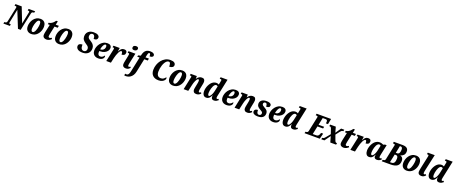

<svg xmlns="http://www.w3.org/2000/svg" viewBox="231 -3323 14446 6115"><g transform="rotate(20 7454.5 -265.5)"><path d="M-21 0 -10 -55H2Q29 -55 51.5 -65Q74 -75 82 -112L183 -591Q186 -604 187.5 -613Q189 -622 189 -627Q189 -648 172 -653.5Q155 -659 128 -659H116L129 -714H340L539 -206L618 -594Q620 -603 622 -612.5Q624 -622 624 -627Q624 -648 607 -653.5Q590 -659 570 -659H563L575 -714H795L782 -659H771Q745 -659 722.5 -649Q700 -639 692 -602L565 0H473L246 -564L155 -120Q149 -93 149 -87Q149 -66 166.5 -60.5Q184 -55 205 -55H211L198 0Z M923 10Q839 10 787 -40Q735 -90 735 -192Q735 -249 754 -310.5Q773 -372 811.5 -425.5Q850 -479 908 -512.5Q966 -546 1044 -546Q1095 -546 1137 -525.5Q1179 -505 1204 -460.5Q1229 -416 1229 -345Q1229 -301 1217.5 -252.5Q1206 -204 1182 -157.5Q1158 -111 1121.5 -73Q1085 -35 1035.5 -12.5Q986 10 923 10ZM944 -65Q969 -65 990 -87.5Q1011 -110 1027 -146.5Q1043 -183 1054 -225.5Q1065 -268 1070.5 -309Q1076 -350 1076 -380Q1076 -431 1061.5 -453.5Q1047 -476 1023 -476Q999 -476 978.5 -454.5Q958 -433 942 -398.5Q926 -364 914 -322Q902 -280 895.5 -238.5Q889 -197 889 -163Q889 -112 903.5 -88.5Q918 -65 944 -65Z M1432 10Q1382 10 1346.5 -18.5Q1311 -47 1311 -103Q1311 -121 1314.5 -146Q1318 -171 1322 -191L1382 -466H1315L1326 -519Q1351 -519 1385.5 -532.5Q1420 -546 1457.5 -577Q1495 -608 1529 -659H1584L1558 -536H1664L1649 -466H1542L1484 -198Q1473 -150 1473 -122Q1473 -99 1484.5 -87Q1496 -75 1514 -75Q1532 -75 1549 -83Q1566 -91 1581 -102L1603 -64Q1572 -34 1531.5 -12Q1491 10 1432 10Z M1866 10Q1782 10 1730 -40Q1678 -90 1678 -192Q1678 -249 1697 -310.5Q1716 -372 1754.5 -425.5Q1793 -479 1851 -512.5Q1909 -546 1987 -546Q2038 -546 2080 -525.5Q2122 -505 2147 -460.5Q2172 -416 2172 -345Q2172 -301 2160.5 -252.5Q2149 -204 2125 -157.5Q2101 -111 2064.5 -73Q2028 -35 1978.5 -12.5Q1929 10 1866 10ZM1887 -65Q1912 -65 1933 -87.5Q1954 -110 1970 -146.5Q1986 -183 1997 -225.5Q2008 -268 2013.5 -309Q2019 -350 2019 -380Q2019 -431 2004.5 -453.5Q1990 -476 1966 -476Q1942 -476 1921.5 -454.5Q1901 -433 1885 -398.5Q1869 -364 1857 -322Q1845 -280 1838.5 -238.5Q1832 -197 1832 -163Q1832 -112 1846.5 -88.5Q1861 -65 1887 -65Z M2664 10Q2552 10 2497 -31Q2442 -72 2442 -133Q2442 -184 2478.5 -208.5Q2515 -233 2574 -233Q2572 -137 2601 -95.5Q2630 -54 2682 -54Q2726 -54 2751 -84.5Q2776 -115 2776 -156Q2776 -195 2755 -225Q2734 -255 2673 -292Q2603 -336 2568.5 -384Q2534 -432 2534 -504Q2534 -570 2564.5 -619.5Q2595 -669 2649.5 -696.5Q2704 -724 2778 -724Q2881 -724 2929 -691.5Q2977 -659 2977 -614Q2977 -570 2947 -545.5Q2917 -521 2848 -521Q2849 -552 2842 -584.5Q2835 -617 2816 -639Q2797 -661 2763 -661Q2727 -661 2701.5 -635.5Q2676 -610 2676 -558Q2676 -525 2689 -503.5Q2702 -482 2728 -463.5Q2754 -445 2792 -421Q2856 -382 2886 -333Q2916 -284 2916 -223Q2916 -112 2847 -51Q2778 10 2664 10Z M3192 10Q3137 10 3091.5 -11.5Q3046 -33 3018.5 -77.5Q2991 -122 2991 -189Q2991 -246 3012 -308Q3033 -370 3074.5 -424Q3116 -478 3176 -512Q3236 -546 3314 -546Q3379 -546 3415 -515.5Q3451 -485 3451 -431Q3451 -376 3416 -329Q3381 -282 3320.5 -253Q3260 -224 3183 -224H3150Q3146 -203 3146 -180Q3146 -126 3168.5 -97.5Q3191 -69 3237 -69Q3280 -69 3314.5 -94.5Q3349 -120 3368 -151Q3379 -139 3379 -113Q3379 -86 3359 -57.5Q3339 -29 3297.5 -9.5Q3256 10 3192 10ZM3163 -283Q3203 -283 3235.5 -300.5Q3268 -318 3287.5 -350Q3307 -382 3307 -424Q3307 -452 3297 -468Q3287 -484 3269 -484Q3244 -484 3220.5 -453.5Q3197 -423 3180 -377Q3163 -331 3156 -283Z M3550 -389Q3554 -406 3557 -423Q3560 -440 3560 -455Q3560 -481 3526 -481H3503L3515 -536H3727L3708 -415H3713Q3747 -481 3783 -513.5Q3819 -546 3874 -546Q3974 -546 3974 -465Q3974 -411 3941.5 -384.5Q3909 -358 3852 -358Q3853 -406 3844.5 -433.5Q3836 -461 3814 -461Q3794 -461 3772.5 -437.5Q3751 -414 3730.5 -373Q3710 -332 3692 -280Q3674 -228 3661 -171L3623 0H3466Z M4180 -626Q4148 -626 4125.5 -640.5Q4103 -655 4103 -687Q4103 -733 4133.5 -752Q4164 -771 4201 -771Q4233 -771 4257 -757Q4281 -743 4281 -710Q4281 -668 4249.5 -647Q4218 -626 4180 -626ZM4129 10Q4072 10 4041.5 -16.5Q4011 -43 4011 -91Q4011 -112 4016.5 -148.5Q4022 -185 4034 -239L4064 -382Q4074 -424 4074 -449Q4074 -468 4065 -474.5Q4056 -481 4033 -481H4015L4025 -536H4258L4188 -211Q4181 -180 4177 -157Q4173 -134 4173 -114Q4173 -73 4203 -73Q4216 -73 4226 -78.5Q4236 -84 4249 -95L4272 -61Q4249 -34 4217 -12Q4185 10 4129 10Z M4212 240Q4200 240 4183.5 237.5Q4167 235 4158 232L4172 172Q4179 174 4190.5 176.5Q4202 179 4212 179Q4240 179 4260.5 164.5Q4281 150 4296.5 113Q4312 76 4325 11L4425 -466H4346L4358 -515L4441 -536L4452 -578Q4475 -673 4530 -721.5Q4585 -770 4681 -770Q4754 -770 4791.5 -744.5Q4829 -719 4829 -681Q4829 -648 4799 -629Q4769 -610 4712 -610Q4712 -647 4704.5 -677Q4697 -707 4673 -707Q4649 -707 4637 -683Q4625 -659 4613 -600L4600 -536H4717L4702 -466H4584L4490 -17Q4474 61 4442 111Q4410 161 4370 189.5Q4330 218 4288.5 229Q4247 240 4212 240Z M5238 10Q5110 10 5039.5 -57.5Q4969 -125 4969 -249Q4969 -339 4998.5 -425Q5028 -511 5082.5 -579.5Q5137 -648 5212.5 -688.5Q5288 -729 5380 -729Q5471 -729 5513 -698Q5555 -667 5555 -618Q5555 -567 5513.5 -541.5Q5472 -516 5410 -516Q5411 -537 5409 -562.5Q5407 -588 5401 -611Q5395 -634 5382 -648.5Q5369 -663 5348 -663Q5309 -663 5277 -636.5Q5245 -610 5219.5 -566Q5194 -522 5176 -468Q5158 -414 5149 -358.5Q5140 -303 5140 -255Q5140 -77 5283 -77Q5342 -77 5379.5 -106Q5417 -135 5440 -168Q5445 -164 5450.5 -155Q5456 -146 5456 -135Q5456 -100 5429 -67Q5402 -34 5353.5 -12Q5305 10 5238 10Z M5728 10Q5644 10 5592 -40Q5540 -90 5540 -192Q5540 -249 5559 -310.5Q5578 -372 5616.5 -425.5Q5655 -479 5713 -512.5Q5771 -546 5849 -546Q5900 -546 5942 -525.5Q5984 -505 6009 -460.5Q6034 -416 6034 -345Q6034 -301 6022.5 -252.5Q6011 -204 5987 -157.5Q5963 -111 5926.5 -73Q5890 -35 5840.5 -12.5Q5791 10 5728 10ZM5749 -65Q5774 -65 5795 -87.5Q5816 -110 5832 -146.5Q5848 -183 5859 -225.5Q5870 -268 5875.5 -309Q5881 -350 5881 -380Q5881 -431 5866.5 -453.5Q5852 -476 5828 -476Q5804 -476 5783.5 -454.5Q5763 -433 5747 -398.5Q5731 -364 5719 -322Q5707 -280 5700.5 -238.5Q5694 -197 5694 -163Q5694 -112 5708.5 -88.5Q5723 -65 5749 -65Z M6516 10Q6460 10 6430.5 -19.5Q6401 -49 6402 -100Q6403 -121 6406.5 -147Q6410 -173 6418 -209L6434 -289Q6438 -309 6444.5 -344.5Q6451 -380 6451 -405Q6451 -423 6446 -440Q6441 -457 6422 -457Q6402 -457 6382 -432.5Q6362 -408 6344.5 -370.5Q6327 -333 6314 -292.5Q6301 -252 6294 -219L6245 0H6088L6172 -398Q6175 -411 6178 -426Q6181 -441 6181 -453Q6181 -468 6172.5 -474.5Q6164 -481 6142 -481H6122L6133 -536H6341L6337 -442H6340Q6378 -496 6418 -521Q6458 -546 6512 -546Q6573 -546 6595.5 -513Q6618 -480 6618 -436Q6618 -409 6611.5 -375Q6605 -341 6599 -313L6579 -212Q6573 -183 6569 -159Q6565 -135 6565 -114Q6565 -73 6593 -73Q6613 -73 6642 -96L6665 -61Q6644 -35 6607.5 -12.5Q6571 10 6516 10Z M6851 10Q6804 10 6775.5 -14Q6747 -38 6734 -77Q6721 -116 6721 -163Q6721 -210 6733 -263Q6745 -316 6769 -366Q6793 -416 6827 -457Q6861 -498 6905.5 -522Q6950 -546 7003 -546Q7028 -546 7051 -539Q7074 -532 7090 -521Q7092 -534 7096 -553.5Q7100 -573 7102 -582L7110 -622Q7114 -636 7116.5 -649.5Q7119 -663 7119 -675Q7119 -691 7109.5 -698Q7100 -705 7074 -705H7054L7065 -760H7300L7184 -215Q7178 -189 7172.5 -159.5Q7167 -130 7167 -113Q7167 -72 7198 -72Q7209 -72 7220.5 -78.5Q7232 -85 7239 -92L7259 -52Q7234 -30 7199.5 -10Q7165 10 7113 10Q7072 10 7047 -12Q7022 -34 7022 -88Q7022 -98 7023.5 -109Q7025 -120 7027 -129H7021Q6985 -53 6945.5 -21.5Q6906 10 6851 10ZM6916 -73Q6940 -73 6964.5 -104.5Q6989 -136 7009.5 -185.5Q7030 -235 7041 -288L7076 -452Q7067 -465 7052 -471.5Q7037 -478 7024 -478Q6996 -478 6973 -456Q6950 -434 6932 -398Q6914 -362 6901.5 -319.5Q6889 -277 6882.5 -235.5Q6876 -194 6876 -161Q6876 -112 6887.5 -92.5Q6899 -73 6916 -73Z M7540 10Q7485 10 7439.5 -11.5Q7394 -33 7366.5 -77.5Q7339 -122 7339 -189Q7339 -246 7360 -308Q7381 -370 7422.5 -424Q7464 -478 7524 -512Q7584 -546 7662 -546Q7727 -546 7763 -515.5Q7799 -485 7799 -431Q7799 -376 7764 -329Q7729 -282 7668.5 -253Q7608 -224 7531 -224H7498Q7494 -203 7494 -180Q7494 -126 7516.5 -97.5Q7539 -69 7585 -69Q7628 -69 7662.5 -94.5Q7697 -120 7716 -151Q7727 -139 7727 -113Q7727 -86 7707 -57.5Q7687 -29 7645.5 -9.5Q7604 10 7540 10ZM7511 -283Q7551 -283 7583.5 -300.5Q7616 -318 7635.5 -350Q7655 -382 7655 -424Q7655 -452 7645 -468Q7635 -484 7617 -484Q7592 -484 7568.5 -453.5Q7545 -423 7528 -377Q7511 -331 7504 -283Z M8242 10Q8186 10 8156.5 -19.5Q8127 -49 8128 -100Q8129 -121 8132.5 -147Q8136 -173 8144 -209L8160 -289Q8164 -309 8170.5 -344.5Q8177 -380 8177 -405Q8177 -423 8172 -440Q8167 -457 8148 -457Q8128 -457 8108 -432.5Q8088 -408 8070.5 -370.5Q8053 -333 8040 -292.5Q8027 -252 8020 -219L7971 0H7814L7898 -398Q7901 -411 7904 -426Q7907 -441 7907 -453Q7907 -468 7898.5 -474.5Q7890 -481 7868 -481H7848L7859 -536H8067L8063 -442H8066Q8104 -496 8144 -521Q8184 -546 8238 -546Q8299 -546 8321.5 -513Q8344 -480 8344 -436Q8344 -409 8337.5 -375Q8331 -341 8325 -313L8305 -212Q8299 -183 8295 -159Q8291 -135 8291 -114Q8291 -73 8319 -73Q8339 -73 8368 -96L8391 -61Q8370 -35 8333.5 -12.5Q8297 10 8242 10Z M8595 10Q8517 10 8470 -18Q8423 -46 8423 -97Q8423 -129 8439.5 -149.5Q8456 -170 8482.5 -179Q8509 -188 8539 -188Q8538 -152 8545 -121Q8552 -90 8569 -71Q8586 -52 8616 -52Q8651 -52 8672.5 -72Q8694 -92 8694 -127Q8694 -159 8671.5 -177.5Q8649 -196 8607 -219Q8547 -251 8515 -287.5Q8483 -324 8483 -380Q8483 -457 8541 -501.5Q8599 -546 8699 -546Q8763 -546 8800 -533Q8837 -520 8852.5 -499Q8868 -478 8868 -454Q8868 -412 8835.5 -393Q8803 -374 8747 -374Q8747 -401 8742.5 -427Q8738 -453 8724.5 -470.5Q8711 -488 8685 -488Q8654 -488 8637.5 -470.5Q8621 -453 8620 -429Q8618 -397 8642 -375.5Q8666 -354 8709 -331Q8775 -297 8801.5 -260.5Q8828 -224 8828 -172Q8828 -87 8771 -38.5Q8714 10 8595 10Z M9119 10Q9064 10 9018.5 -11.5Q8973 -33 8945.5 -77.5Q8918 -122 8918 -189Q8918 -246 8939 -308Q8960 -370 9001.5 -424Q9043 -478 9103 -512Q9163 -546 9241 -546Q9306 -546 9342 -515.5Q9378 -485 9378 -431Q9378 -376 9343 -329Q9308 -282 9247.5 -253Q9187 -224 9110 -224H9077Q9073 -203 9073 -180Q9073 -126 9095.5 -97.5Q9118 -69 9164 -69Q9207 -69 9241.5 -94.5Q9276 -120 9295 -151Q9306 -139 9306 -113Q9306 -86 9286 -57.5Q9266 -29 9224.5 -9.5Q9183 10 9119 10ZM9090 -283Q9130 -283 9162.5 -300.5Q9195 -318 9214.5 -350Q9234 -382 9234 -424Q9234 -452 9224 -468Q9214 -484 9196 -484Q9171 -484 9147.5 -453.5Q9124 -423 9107 -377Q9090 -331 9083 -283Z M9532 10Q9485 10 9456.5 -14Q9428 -38 9415 -77Q9402 -116 9402 -163Q9402 -210 9414 -263Q9426 -316 9450 -366Q9474 -416 9508 -457Q9542 -498 9586.5 -522Q9631 -546 9684 -546Q9709 -546 9732 -539Q9755 -532 9771 -521Q9773 -534 9777 -553.5Q9781 -573 9783 -582L9791 -622Q9795 -636 9797.5 -649.5Q9800 -663 9800 -675Q9800 -691 9790.5 -698Q9781 -705 9755 -705H9735L9746 -760H9981L9865 -215Q9859 -189 9853.5 -159.5Q9848 -130 9848 -113Q9848 -72 9879 -72Q9890 -72 9901.5 -78.5Q9913 -85 9920 -92L9940 -52Q9915 -30 9880.5 -10Q9846 10 9794 10Q9753 10 9728 -12Q9703 -34 9703 -88Q9703 -98 9704.5 -109Q9706 -120 9708 -129H9702Q9666 -53 9626.5 -21.5Q9587 10 9532 10ZM9597 -73Q9621 -73 9645.5 -104.5Q9670 -136 9690.5 -185.5Q9711 -235 9722 -288L9757 -452Q9748 -465 9733 -471.5Q9718 -478 9705 -478Q9677 -478 9654 -456Q9631 -434 9613 -398Q9595 -362 9582.5 -319.5Q9570 -277 9563.5 -235.5Q9557 -194 9557 -161Q9557 -112 9568.5 -92.5Q9580 -73 9597 -73Z M10186 0 10199 -55H10209Q10237 -55 10259 -65.5Q10281 -76 10289 -113L10391 -594Q10394 -603 10395.5 -612Q10397 -621 10397 -627Q10397 -647 10380 -653Q10363 -659 10335 -659H10324L10336 -714H10826L10789 -526H10718Q10719 -531 10720.5 -544.5Q10722 -558 10723.5 -571Q10725 -584 10725 -588Q10725 -614 10711 -632.5Q10697 -651 10664 -651H10565L10514 -404H10704L10690 -342H10499L10441 -63H10563Q10604 -63 10628 -87.5Q10652 -112 10663 -145L10678 -188H10749L10702 0Z M10753 0 10765 -55H10776Q10792 -55 10805 -59.5Q10818 -64 10833 -77.5Q10848 -91 10870 -118L10983 -255L10926 -422Q10914 -458 10899 -469.5Q10884 -481 10859 -481H10849L10861 -536H11050L11103 -348L11231 -536H11338L11327 -481H11309Q11292 -481 11279.5 -475Q11267 -469 11253 -454Q11239 -439 11216 -411L11125 -293L11186 -125Q11201 -84 11215.5 -69.5Q11230 -55 11256 -55H11267L11256 0H11059L11002 -199L10858 0Z M11502 10Q11452 10 11416.5 -18.5Q11381 -47 11381 -103Q11381 -121 11384.5 -146Q11388 -171 11392 -191L11452 -466H11385L11396 -519Q11421 -519 11455.5 -532.5Q11490 -546 11527.5 -577Q11565 -608 11599 -659H11654L11628 -536H11734L11719 -466H11612L11554 -198Q11543 -150 11543 -122Q11543 -99 11554.5 -87Q11566 -75 11584 -75Q11602 -75 11619 -83Q11636 -91 11651 -102L11673 -64Q11642 -34 11601.5 -12Q11561 10 11502 10Z M11822 -389Q11826 -406 11829 -423Q11832 -440 11832 -455Q11832 -481 11798 -481H11775L11787 -536H11999L11980 -415H11985Q12019 -481 12055 -513.5Q12091 -546 12146 -546Q12246 -546 12246 -465Q12246 -411 12213.5 -384.5Q12181 -358 12124 -358Q12125 -406 12116.5 -433.5Q12108 -461 12086 -461Q12066 -461 12044.5 -437.5Q12023 -414 12002.5 -373Q11982 -332 11964 -280Q11946 -228 11933 -171L11895 0H11738Z M12370 10Q12308 10 12276 -39.5Q12244 -89 12244 -163Q12244 -210 12256.5 -263Q12269 -316 12293 -366Q12317 -416 12352 -456.5Q12387 -497 12433 -521.5Q12479 -546 12535 -546Q12571 -546 12609 -535Q12647 -524 12667 -512L12718 -535H12775L12709 -225Q12707 -213 12702.5 -193Q12698 -173 12694.5 -152Q12691 -131 12691 -117Q12691 -94 12699.5 -83Q12708 -72 12721 -72Q12732 -72 12740.5 -77.5Q12749 -83 12762 -92L12782 -49Q12758 -30 12724 -10Q12690 10 12636 10Q12594 10 12568.5 -10.5Q12543 -31 12543 -72Q12543 -94 12550 -127H12545Q12522 -83 12500 -52.5Q12478 -22 12447.5 -6Q12417 10 12370 10ZM12439 -73Q12463 -73 12488 -105Q12513 -137 12533.5 -186Q12554 -235 12564 -288L12599 -452Q12591 -465 12578 -471.5Q12565 -478 12550 -478Q12521 -478 12497 -456Q12473 -434 12455 -398Q12437 -362 12424.5 -320Q12412 -278 12405.5 -236Q12399 -194 12399 -161Q12399 -111 12410.5 -92Q12422 -73 12439 -73Z M12803 0 12816 -55H12826Q12853 -55 12875.5 -65Q12898 -75 12906 -112L13004 -580Q13007 -596 13010 -607Q13013 -618 13013 -626Q13013 -646 12996.5 -652.5Q12980 -659 12952 -659H12941L12953 -714H13246Q13445 -714 13445 -567Q13445 -484 13402.5 -439Q13360 -394 13298 -378L13297 -374Q13343 -365 13371 -328.5Q13399 -292 13399 -233Q13399 -110 13324.5 -55Q13250 0 13106 0ZM13171 -406Q13225 -406 13248 -449.5Q13271 -493 13271 -563Q13271 -651 13211 -651H13181L13131 -406ZM13105 -63Q13175 -63 13202.5 -111.5Q13230 -160 13230 -245Q13230 -342 13162 -342H13117L13058 -63Z M13651 10Q13567 10 13515 -40Q13463 -90 13463 -192Q13463 -249 13482 -310.5Q13501 -372 13539.5 -425.5Q13578 -479 13636 -512.5Q13694 -546 13772 -546Q13823 -546 13865 -525.5Q13907 -505 13932 -460.5Q13957 -416 13957 -345Q13957 -301 13945.5 -252.5Q13934 -204 13910 -157.5Q13886 -111 13849.5 -73Q13813 -35 13763.5 -12.5Q13714 10 13651 10ZM13672 -65Q13697 -65 13718 -87.5Q13739 -110 13755 -146.5Q13771 -183 13782 -225.5Q13793 -268 13798.5 -309Q13804 -350 13804 -380Q13804 -431 13789.5 -453.5Q13775 -476 13751 -476Q13727 -476 13706.5 -454.5Q13686 -433 13670 -398.5Q13654 -364 13642 -322Q13630 -280 13623.5 -238.5Q13617 -197 13617 -163Q13617 -112 13631.5 -88.5Q13646 -65 13672 -65Z M14142 10Q14085 10 14055 -17.5Q14025 -45 14025 -93Q14025 -119 14031.5 -155.5Q14038 -192 14050 -249L14130 -622Q14133 -635 14135.5 -649.5Q14138 -664 14138 -676Q14138 -691 14129.5 -698Q14121 -705 14099 -705H14077L14089 -760H14322L14201 -211Q14194 -180 14190.5 -157Q14187 -134 14187 -114Q14187 -73 14217 -73Q14228 -73 14238.5 -78.5Q14249 -84 14263 -95L14286 -61Q14263 -34 14231 -12Q14199 10 14142 10Z M14481 10Q14434 10 14405.5 -14Q14377 -38 14364 -77Q14351 -116 14351 -163Q14351 -210 14363 -263Q14375 -316 14399 -366Q14423 -416 14457 -457Q14491 -498 14535.5 -522Q14580 -546 14633 -546Q14658 -546 14681 -539Q14704 -532 14720 -521Q14722 -534 14726 -553.5Q14730 -573 14732 -582L14740 -622Q14744 -636 14746.5 -649.5Q14749 -663 14749 -675Q14749 -691 14739.5 -698Q14730 -705 14704 -705H14684L14695 -760H14930L14814 -215Q14808 -189 14802.5 -159.5Q14797 -130 14797 -113Q14797 -72 14828 -72Q14839 -72 14850.5 -78.5Q14862 -85 14869 -92L14889 -52Q14864 -30 14829.5 -10Q14795 10 14743 10Q14702 10 14677 -12Q14652 -34 14652 -88Q14652 -98 14653.5 -109Q14655 -120 14657 -129H14651Q14615 -53 14575.5 -21.5Q14536 10 14481 10ZM14546 -73Q14570 -73 14594.5 -104.5Q14619 -136 14639.5 -185.5Q14660 -235 14671 -288L14706 -452Q14697 -465 14682 -471.5Q14667 -478 14654 -478Q14626 -478 14603 -456Q14580 -434 14562 -398Q14544 -362 14531.5 -319.5Q14519 -277 14512.5 -235.5Q14506 -194 14506 -161Q14506 -112 14517.5 -92.5Q14529 -73 14546 -73Z"/></g></svg>

Font: Noto Serif Condensed ExtraBold
Style: Italic
Weight: 800
Width: 3
Italic angle: -12°
Designer: Monotype Design Team
Foundry: Monotype Imaging Inc.
Version: Version 2.014; ttfautohint (v1.8.4.7-5d5b)